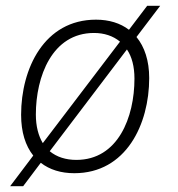

<svg xmlns="http://www.w3.org/2000/svg" viewBox="-20 -589 616 664"><path d="M237 10C416 10 496 -159 496 -319C496 -379 480 -427 452 -461L534 -569H489L426 -486C396 -509 357 -521 312 -521C133 -521 53 -352 53 -192C53 -132 68 -85 95 -51L15 55H60L121 -26C152 -2 191 10 237 10ZM104 -193C104 -324 160 -475 305 -475C340 -475 371 -465 395 -445L128 -94C113 -119 104 -152 104 -193ZM244 -36C208 -36 176 -46 152 -66L419 -418C436 -393 445 -359 445 -317C445 -183 388 -36 244 -36Z"/></svg>

Font: Chivo Light
Style: Italic
Weight: 300
Italic angle: -8°
Designer: Hector Gatti
Foundry: Omnibus-Type
Version: Version 1.003;PS 001.003;hotconv 1.0.70;makeotf.lib2.5.58329